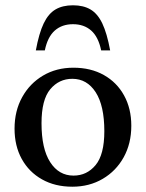

<svg xmlns="http://www.w3.org/2000/svg" viewBox="-20 -695 551 726"><path d="M253.5 11Q188 11 138.8 -16.8Q89.5 -44.5 62.2 -94Q35 -143.5 35 -208.5Q35 -275.5 63.8 -327.5Q92.5 -379.5 142.8 -409.2Q193 -439 257.5 -439Q323.5 -439 372.8 -411.2Q422 -383.5 449.2 -334Q476.5 -284.5 476.5 -219.5Q476.5 -152.5 447.8 -100.5Q419 -48.5 368.5 -18.8Q318 11 253.5 11ZM258 -31Q308.5 -31 341.5 -70.8Q374.5 -110.5 374.5 -199Q374.5 -295.5 341.8 -346.2Q309 -397 253.5 -397Q203 -397 170 -357.5Q137 -318 137 -229Q137 -132.5 169.8 -81.8Q202.5 -31 258 -31ZM256 -603.5Q214.5 -603.5 187.2 -579.5Q160 -555.5 149.5 -504.5H115.5Q127.5 -569.5 145.2 -606.5Q163 -643.5 189.8 -659.2Q216.5 -675 256 -675Q295.5 -675 322.2 -659.2Q349 -643.5 366.8 -606.5Q384.5 -569.5 396.5 -504.5H362.5Q352 -555.5 324.8 -579.5Q297.5 -603.5 256 -603.5Z"/></svg>

Font: Newsreader Text Medium
Style: Regular
Weight: 500
Designer: Hugues Gentile
Foundry: Production Type
Version: Version 1.001